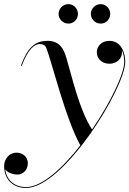

<svg xmlns="http://www.w3.org/2000/svg" viewBox="-88 -672 640 952"><path d="M362.5 -603C362.5 -576.5 384.5 -555 411 -555C437.5 -555 458.5 -576.5 458.5 -603C458.5 -629.5 437.5 -651.5 411 -651.5C384.5 -651.5 362.5 -629.5 362.5 -603ZM202.5 -603C202.5 -576.5 224.5 -555 251 -555C277.5 -555 298.5 -576.5 298.5 -603C298.5 -629.5 277.5 -651.5 251 -651.5C224.5 -651.5 202.5 -629.5 202.5 -603ZM41.5 260C226.5 260 533 -236 533 -366C533 -407 515 -469.5 454 -469.5C417 -469.5 392 -443.5 392 -413C392 -383 415 -356 455 -356C489 -356 517 -379.5 517 -413C517 -417 516.5 -421 515.5 -425C524.5 -406.5 528 -384 528 -366C528 -305.5 459.5 -163.5 368.5 -30C304.5 -127 268 -296.5 241 -385.5C227.5 -433.5 204.5 -469.5 148 -469.5C86 -469.5 48.5 -436.5 15.5 -346.5L19.5 -345C52 -432.5 85.5 -453.5 108.5 -453.5C131.5 -453.5 138.5 -442.5 142.5 -432C170 -360 238.5 -78.5 310.5 48.5C220.5 163.5 119.5 255.5 41.5 255.5C-16.5 255.5 -55.5 221 -62 167.5C-51 185.5 -21.5 193.5 -0.5 193.5C24.5 193.5 50 171.5 50 138.5C50 100.5 19 85 -6 85C-44 85 -67.5 118 -67.5 151C-67.5 216 -25.5 260 41.5 260Z"/></svg>

Font: Bodoni* 36pt
Style: Italic
Weight: 400
Italic angle: -13°
Version: Version 2.3